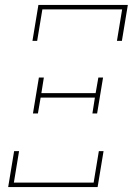

<svg xmlns="http://www.w3.org/2000/svg" viewBox="-20 -755 540 775"><path d="M111 -590 135 -735H496L472 -590H452L473 -717H151L130 -590ZM113 -297 137 -442H157L147 -379H366L377 -442H396L372 -297H353L363 -361H144L133 -297ZM13 0 37 -145H57L36 -18H358L379 -145H398L374 0Z"/></svg>

Font: Iosevka Curly Slab ThObl
Style: Regular
Weight: 100
Italic angle: -9°
Monospace: yes
Designer: Belleve Invis
Foundry: Belleve Invis
Version: Version 11.0.0; ttfautohint (v1.8.3)